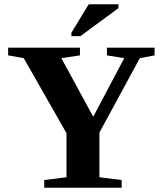

<svg xmlns="http://www.w3.org/2000/svg" viewBox="-20 -878 762 898"><path d="M445 -258V-49L549 -36V0H187V-36L291 -49V-255L91 -606L18 -619V-655H354V-619L267 -606L416 -332L561 -606L480 -619V-655H703V-619L634 -606ZM314 -709V-725L395 -858H534V-840L356 -709Z"/></svg>

Font: Libra Serif Modern
Style: Bold
Weight: 700
Designer: Stefan Peev, Context Ltd
Foundry: Ascender Corporation
Version: Version 1.000